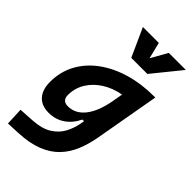

<svg xmlns="http://www.w3.org/2000/svg" viewBox="-300 -863 1186 1186"><g transform="rotate(45 293.0 -270.5)"><path d="M28.8 234.4 23.9 119.6 126.5 113.3Q201.2 108.4 246.6 79.8Q292 51.3 315.2 8.1Q338.4 -35.2 346.7 -82.5L351.1 -107.9H336.9Q309.6 -51.3 264.2 -20.5Q218.8 10.3 159.2 10.3Q97.7 10.3 64.2 -26.6Q30.8 -63.5 30.8 -130.4Q30.8 -219.7 69.8 -291.7Q108.9 -363.8 179.4 -415.5Q250 -467.3 344.5 -494.9Q439 -522.5 549.8 -522.5H559.1L483.9 -98.1Q471.7 -29.3 447.8 28.8Q423.8 86.9 382.3 130.6Q340.8 174.3 275.9 200.2Q210.9 226.1 116.7 230.5ZM400.9 -390.1Q333 -377.9 280 -344.5Q227.1 -311 196.5 -261.5Q166 -211.9 166 -152.3Q166 -102.1 215.3 -102.1Q278.8 -102.1 323.2 -156.7Q367.7 -211.4 387.7 -314.9ZM280.8 -590.8 196.8 -776.4H335.9L362.3 -668.5L422.9 -776.4H571.8L421.4 -590.8Z"/></g></svg>

Font: Cascadia Code PL
Style: Bold Italic
Weight: 700
Italic angle: -10°
Monospace: yes
Designer: Aaron Bell
Foundry: Saja Typeworks
Version: Version 2404.023; ttfautohint (v1.8.4)